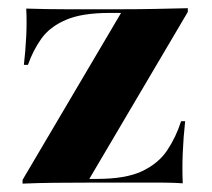

<svg xmlns="http://www.w3.org/2000/svg" viewBox="-20 -439 506 459"><path d="M33.9 0V-8.9L269.4 -408.1H241.9Q175.8 -408.1 137.5 -391.5Q99.2 -375 79 -346.8Q58.9 -318.5 46.8 -283.9H37.1Q41.1 -318.5 42.7 -352.4Q44.4 -386.3 42.7 -418.5Q66.9 -417.7 90.3 -417.3Q113.7 -416.9 137.9 -416.9H241.9H271.8Q311.3 -416.9 351.6 -417.7Q391.9 -418.5 429 -419.4V-410.5L193.5 -11.3H212.1Q280.6 -11.3 319.8 -29.8Q358.9 -48.4 379.8 -79.8Q400.8 -111.3 412.9 -149.2H422.6Q418.5 -111.3 416.9 -73.8Q415.3 -36.3 416.9 -0.8Q392.7 -2.4 369.4 -2.4Q346 -2.4 321.8 -2.4H212.1H187.1Q147.6 -2.4 108.9 -2Q70.2 -1.6 33.9 0Z"/></svg>

Font: Playfair 144pt SemiExpanded Black
Style: Regular
Weight: 900
Width: 6
Designer: Claus Eggers Sørensen
Foundry: Claus Eggers Sørensen
Version: Version 2.203